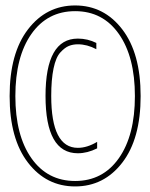

<svg xmlns="http://www.w3.org/2000/svg" viewBox="-20 -710 540 690"><path d="M259.8 -178.7Q293 -178.7 329.1 -200.2V-176.8Q293.9 -159.2 259.8 -159.2Q143.6 -159.2 143.6 -365.2Q143.6 -571.3 259.8 -571.3Q294.9 -571.3 326.2 -555.7V-533.2Q293 -550.8 259.8 -550.8Q242.2 -550.8 227.5 -544.9Q212.9 -539.1 196.8 -521.5Q180.7 -503.9 172.4 -463.9Q164.1 -423.8 164.1 -365.2Q164.1 -178.7 259.8 -178.7ZM419.4 -125.5Q353.5 -40 250 -40Q146.5 -40 80.6 -125.5Q14.6 -210.9 14.6 -364.7Q14.6 -518.6 80.6 -604.5Q146.5 -690.4 250 -690.4Q353.5 -690.4 419.4 -604.5Q485.4 -518.6 485.4 -364.7Q485.4 -210.9 419.4 -125.5ZM92.8 -141.6Q150.4 -59.6 250 -59.6Q349.6 -59.6 407.2 -141.6Q464.8 -223.6 464.8 -364.7Q464.8 -505.9 407.2 -587.9Q349.6 -669.9 250 -669.9Q150.4 -669.9 92.8 -587.9Q35.2 -505.9 35.2 -364.7Q35.2 -223.6 92.8 -141.6Z"/></svg>

Font: Mgen+ 1mn thin
Style: Regular
Weight: 100
Designer: [Source Han Sans]
Ryoko NISHIZUKA  (kana & ideographs); Paul D. Hunt (Latin, Greek & Cyrillic); Wenlong ZHANG  (bopomofo
Version: Version 1.059.20150602